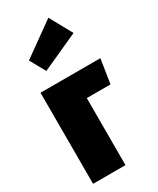

<svg xmlns="http://www.w3.org/2000/svg" viewBox="-213 -909 804 975"><g transform="rotate(-30 189.0 -422.0)"><path d="M217 0H27V-534H378L356 -393H217ZM252 -844 324 -713 108 -615 58 -705Z"/></g></svg>

Font: Fira Sans Extra Condensed Black
Style: Regular
Weight: 900
Width: 1
Designer: Carrois Corporate & Edenspiekermann AG
Foundry: Carrois Corporate GbR & Edenspiekermann AG
Version: Version 4.203